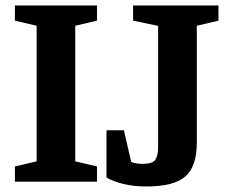

<svg xmlns="http://www.w3.org/2000/svg" viewBox="-20 -668 847 706"><path d="M34.8 0V-56L114.7 -74.7V-573.3L34.8 -592V-648H336.6V-592L256.7 -573.3V-74.7L336.6 -56V0ZM518.6 17.7Q470.4 17.7 432.9 8.3Q395.4 -1.2 371.6 -15.1V-188.9H435.6L462.5 -72.5Q466.6 -70.1 478.4 -67.8Q490.3 -65.4 503.6 -65.4Q541 -65.4 551.2 -80.6Q561.4 -95.8 561.4 -127.9V-572.9L469.4 -592V-648H783.3V-592L703.7 -573.3V-143.6Q703.7 -56 661.5 -19.1Q619.3 17.7 518.6 17.7Z"/></svg>

Font: Faustina Light
Style: Regular
Weight: 300
Designer: Alfonso Garcia
Foundry: http://www.omnibus-type.com
Version: Version 1.200